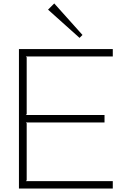

<svg xmlns="http://www.w3.org/2000/svg" viewBox="-20 -1095 745 1115"><path d="M459 -892 442 -875 259 -1039 295 -1075ZM635 0H90V-810H635V-767H130L135 -762V-432L130 -427H587V-384H130L135 -379V-48L130 -43H635Z"/></svg>

Font: TypoPRO Sinkin Sans
Style: 200 X Light
Weight: 200
Designer: Keith Bates
Foundry: K-Type
Version: Sinkin Sans (version 1.0)  by Keith Bates   •   © 2014   www